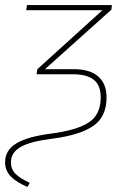

<svg xmlns="http://www.w3.org/2000/svg" viewBox="-30 -539 494 755"><path d="M-10 99Q-10 52 34 25Q78 -2 173 -14Q272 -27 319 -57.5Q366 -88 366 -156Q366 -204 338.5 -225.5Q311 -247 257 -247H114L117 -267L373 -499H73L76 -519H410L408 -501L147 -267H260Q323 -267 356 -238.5Q389 -210 389 -156Q389 -80 337 -44Q285 -8 178 6Q89 17 51 39Q13 61 13 99Q13 126 30.5 144Q48 162 87 180L78 196Q35 178 12.5 155Q-10 132 -10 99Z"/></svg>

Font: FiraGO Thin
Style: Italic
Weight: 100
Italic angle: -8°
Designer: bBox Type GmbH
Foundry: bBox Type GmbH
Version: Version 1.001